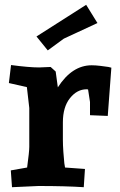

<svg xmlns="http://www.w3.org/2000/svg" viewBox="-20 -775 498 800"><path d="M212 -477 221 -411Q280 -503 362 -503Q378 -503 398.5 -500.5Q419 -498 432 -496L444 -493L429 -292L355 -295V-350Q355 -354 347 -402Q345 -403 341 -403Q301 -403 271.5 -366Q242 -329 242 -265V-193Q242 -171 244 -142Q246 -113 248 -95L251 -77L334 -71L329 5Q253 0 140 0L30 5L25 -65L93 -77Q102 -143 102 -163V-325L92 -412L17 -429L26 -504Q101 -494 143 -494L191 -496ZM339 -755 386 -679Q264 -623 246 -614L179 -565L132 -623Z"/></svg>

Font: Andada
Style: Bold
Weight: 700
Designer: Carolina Giovagnoli
Foundry: Carolina Giovagnoli
Version: Version 1.003